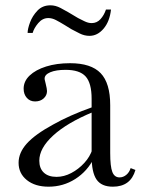

<svg xmlns="http://www.w3.org/2000/svg" viewBox="-20 -692 530 723"><path d="M405 11Q362 11 343.5 -16Q325 -43 325 -104V-320Q325 -379 302.5 -404Q280 -429 227 -429Q191 -429 169.5 -420Q148 -411 148 -396Q148 -392 149.5 -387.5Q151 -383 152 -377Q157 -357 157 -349Q157 -333 144.5 -321.5Q132 -310 112 -310Q93 -310 81 -323.5Q69 -337 69 -358Q69 -386 91.5 -407.5Q114 -429 153.5 -441.5Q193 -454 244 -454Q323 -454 359 -416.5Q395 -379 395 -296V-116Q395 -65 403 -44.5Q411 -24 430 -24Q444 -24 455.5 -33.5Q467 -43 472 -59L490 -52Q472 11 405 11ZM163 11Q112 11 81 -14Q50 -39 50 -79Q50 -117 81 -151.5Q112 -186 180 -223Q210 -240 247 -256.5Q284 -273 329 -289L330 -270Q233 -230 180.5 -182Q128 -134 128 -87Q128 -58 145 -42Q162 -26 193 -26Q221 -26 248.5 -40.5Q276 -55 297.5 -78.5Q319 -102 328 -130L334 -97Q309 -47 263.5 -18Q218 11 163 11ZM317 -557Q298 -557 280 -566Q262 -575 249 -582L223 -598Q205 -609 190.5 -616.5Q176 -624 162 -624Q140 -624 124 -605Q108 -586 103 -568H84Q84 -583 93 -607.5Q102 -632 121 -652Q140 -672 170 -672Q189 -672 208 -662Q227 -652 237 -646L274 -624Q282 -620 297 -612.5Q312 -605 325 -605Q345 -605 358.5 -620Q372 -635 379 -656H398Q393 -611 370 -584Q347 -557 317 -557Z"/></svg>

Font: Baskervville
Style: Regular
Weight: 400
Designer: Alexis Faudot, Rémi Forte, Morgane Pierson, Rafael Ribas, Tanguy Vanlaeys, Rosalie Wagner, Thomas Huot-Marchand
Foundry: ANRT
Version: Version 1.100